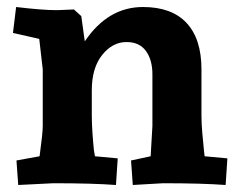

<svg xmlns="http://www.w3.org/2000/svg" viewBox="-20 -523 676 548"><path d="M17 -429 26 -503Q101 -494 143 -494L191 -496L212 -477L222 -405Q288 -503 388 -503Q470 -503 512.5 -457.5Q555 -412 555 -325V-193Q555 -171 557.5 -142Q560 -113 562 -95L564 -77L629 -71L624 5Q558 0 445 0L359 5L354 -65L410 -77Q411 -91 412 -112Q413 -133 414 -146Q415 -159 415 -163V-311Q415 -352 396.5 -377.5Q378 -403 341 -403Q301 -403 271.5 -366Q242 -329 242 -265V-193Q242 -171 244 -142Q246 -113 248 -95L251 -77L316 -71L311 5Q245 0 132 0L32 5L27 -65L93 -77Q102 -143 102 -163V-325L92 -412Z"/></svg>

Font: Andada
Style: Bold
Weight: 700
Designer: Carolina Giovagnoli
Foundry: Carolina Giovagnoli
Version: Version 1.003